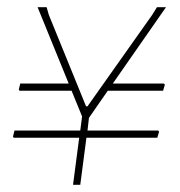

<svg xmlns="http://www.w3.org/2000/svg" viewBox="-20 -511 498 531"><path d="M417 -150 420 -147 415 -130H219L202 0H182L199 -130H18L16 -133L20 -150H202L207 -189L178 -260H34L32 -263L36 -280H170L84 -491H109L115 -470L218 -217H222L401 -470L414 -491H439L292 -280H433L436 -277L431 -260H278L226 -185L222 -150Z"/></svg>

Font: Alegreya Sans SC Thin
Style: Italic
Weight: 100
Italic angle: -7°
Designer: Juan Pablo del Peral
Foundry: Huerta Tipografica
Version: Version 2.007